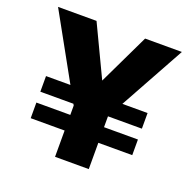

<svg xmlns="http://www.w3.org/2000/svg" viewBox="-124 -824 945 947"><g transform="rotate(20 348.0 -350.0)"><path d="M262 0V-269L23 -700H225L352 -433L480 -700H673L439 -276V0ZM84 -138V-220H282V-138ZM84 -277V-359H277V-277ZM416 -138V-220H617V-138ZM421 -277V-359H617V-277Z"/></g></svg>

Font: REM Medium
Style: Bold
Weight: 700
Version: Version 1.005;gftools[0.9.28]